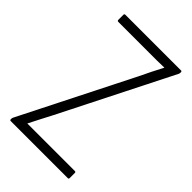

<svg xmlns="http://www.w3.org/2000/svg" viewBox="-201 -730 805 805"><g transform="rotate(45 202.0 -327.5)"><path d="M23 0Q18 0 18 -6V-8Q18 -13 20 -17L270 -513Q282 -539 294.5 -563.5Q307 -588 320 -613V-614Q298 -613 275.5 -613Q253 -613 231 -613H48Q42 -613 42 -620V-649Q42 -655 48 -655H378Q383 -655 383 -649V-647Q383 -645 382.5 -642.5Q382 -640 381 -638L131 -142Q118 -118 105.5 -93Q93 -68 80 -43V-42Q104 -42 125 -42Q146 -42 168 -42H362Q367 -42 367 -36V-6Q367 0 362 0Z"/></g></svg>

Font: Sofia Sans Condensed Light
Style: Regular
Weight: 300
Designer: Botio Nikoltchev, Ani Petrova
Foundry: lettersoup
Version: Version 4.101